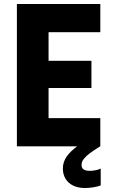

<svg xmlns="http://www.w3.org/2000/svg" viewBox="-20 -740 571 971"><path d="M65.4 -719.7H487.3V-577.1H225.6V-432.6H442.4V-294.9H225.6V-142.6H487.3V0H486.3Q454.1 20.5 435.3 34.2Q416.5 47.9 404.3 63Q392.1 78.1 392.6 93.8Q391.1 124 434.6 124Q448.2 124 464.8 120.6Q481.4 117.2 489.3 112.3V197.3Q476.1 203.6 451.9 207.3Q427.7 210.9 409.2 210.9Q376 210.9 350.8 199Q325.7 187 311.8 164.6Q297.9 142.1 297.9 112.3Q297.9 80.1 316.2 53.2Q334.5 26.4 370.1 0H65.4Z"/></svg>

Font: Reddit Sans Strawberry ExBold
Style: Regular
Weight: 800
Designer: Stephen Hutchings
Foundry: Reddit
Version: Version 1.013